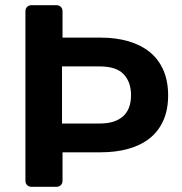

<svg xmlns="http://www.w3.org/2000/svg" viewBox="-20 -720 702 740"><path d="M102 0Q91 0 84.5 -6.5Q78 -13 78 -24V-676Q78 -687 84.5 -693.5Q91 -700 102 -700H197Q208 -700 214.5 -693.5Q221 -687 221 -676V-575H368Q427 -575 475 -561Q523 -547 557 -519.5Q591 -492 609.5 -450Q628 -408 628 -352Q628 -297 609.5 -255.5Q591 -214 557 -187Q523 -160 475 -146.5Q427 -133 368 -133H221V-24Q221 -13 214.5 -6.5Q208 0 197 0ZM219 -244H365Q423 -244 454 -271.5Q485 -299 485 -353Q485 -404 456.5 -434Q428 -464 365 -464H219Z"/></svg>

Font: Fz Rubik Med
Style: Regular
Weight: 500
Designer: Hubert and Fischer
Foundry: Hubert and Fischer
Version: Vit hóa bi FontZin.com